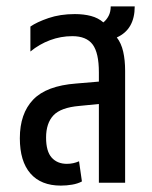

<svg xmlns="http://www.w3.org/2000/svg" viewBox="-20 -571 476 600"><path d="M170 9Q108 9 75 -29Q42 -67 42 -139Q42 -216 83.5 -259.5Q125 -303 218 -310L289 -316V-345Q289 -406 269.5 -432Q250 -458 206 -458Q170 -458 136.5 -445.5Q103 -433 75 -410V-488Q95 -502 131.5 -514.5Q168 -527 214 -527Q242 -527 264.5 -521Q287 -515 303 -501Q313 -509 319.5 -521.5Q326 -534 326 -551H401Q401 -479 345 -454Q359 -436 365 -409.5Q371 -383 371 -350V0H289V-246L228 -240Q170 -235 147 -210.5Q124 -186 124 -141Q124 -98 141.5 -78.5Q159 -59 189 -59Q209 -59 227 -67L236 -4Q223 3 205.5 6Q188 9 170 9Z"/></svg>

Font: Noto Sans Thai UI ExtCond
Style: Regular
Weight: 400
Width: 2
Designer: Monotype Design Team
Foundry: Monotype Imaging Inc.
Version: Version 2.000